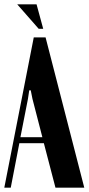

<svg xmlns="http://www.w3.org/2000/svg" viewBox="-30 -873 412 893"><path d="M127 -699H182L362 0H228L174 -207H60L20 0H-10ZM100 -413 65 -235H167L121 -413L113 -453H106ZM150 -739 50 -853H140L171 -739Z"/></svg>

Font: Moniqa Black Heading
Style: Regular
Weight: 900
Designer: Rajesh Rajput
Foundry: Rajesh Rajput
Version: Version 1.000